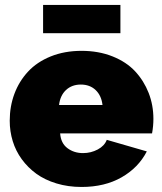

<svg xmlns="http://www.w3.org/2000/svg" viewBox="-20 -740 649 770"><path d="M152.8 -606.9V-720.2H462.9V-606.9ZM307.1 9.8Q252.9 9.8 206.3 -4.4Q159.7 -18.6 125.7 -43.2Q91.8 -67.9 67.4 -101.3Q43 -134.8 31 -174.1Q19 -213.4 19 -255.9Q19 -313.5 37.8 -363.8Q56.6 -414.1 92.3 -452.6Q127.9 -491.2 183.3 -513.7Q238.8 -536.1 307.1 -536.1Q375.5 -536.1 431.2 -513.9Q486.8 -491.7 522 -453.9Q557.1 -416 576.2 -367.2Q595.2 -318.4 595.2 -263.2Q595.2 -234.4 589.8 -205.1H221.2Q224.1 -165.5 250.5 -145.8Q276.9 -126 313 -126Q344.7 -126 372.1 -140.6Q399.4 -155.3 408.2 -179.2L568.8 -132.8Q535.2 -67.4 467.5 -28.8Q399.9 9.8 307.1 9.8ZM216.8 -318.8H391.1Q386.7 -356.9 363.5 -378.9Q340.3 -400.9 304.2 -400.9Q268.1 -400.9 244.6 -378.9Q221.2 -356.9 216.8 -318.8Z"/></svg>

Font: Rawline Black
Style: Regular
Weight: 900
Designer: Matt McInerney, Pablo Impallari, Rodrigo Fuenzalida
Foundry: Matt McInerney, Pablo Impallari, Rodrigo Fuenzalida
Version: Version 4.020;PS 004.020;hotconv 1.0.88;makeotf.lib2.5.64775